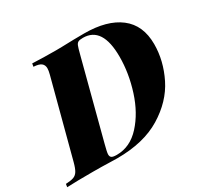

<svg xmlns="http://www.w3.org/2000/svg" viewBox="-191 -899 1140 1090"><g transform="rotate(-30 379.5 -354.0)"><path d="M285.2 0Q275.9 0 239.7 -1Q184.1 -2.9 127 -2.9Q17.1 -2.9 -43 0L-40 -20Q-5.9 -21.5 11.5 -27.8Q28.8 -34.2 39.6 -51.5Q50.3 -68.8 60.1 -106L190.9 -602.1Q197.3 -626 197.3 -641.1Q197.3 -662.6 182.9 -674.3Q168.5 -686 132.8 -688L136.2 -708Q215.8 -704.6 291.5 -704.6L328.1 -705.1Q411.6 -708 476.1 -708Q626 -708 708.5 -644.5Q791 -581.1 791 -457Q791 -348.6 739 -243.9Q687 -139.2 573.2 -69.6Q459.5 0 285.2 0ZM585 -493.2Q585 -689.9 458 -689.9Q436.5 -689.9 427 -685.1Q417.5 -680.2 412.1 -666.7Q406.7 -653.3 397.5 -617.2L394 -604L263.2 -104Q251 -58.6 251 -44.4Q251 -29.8 260.3 -23.9Q269.5 -18.1 293 -18.1Q380.9 -18.1 447.5 -91.1Q514.2 -164.1 549.6 -274.7Q585 -385.3 585 -493.2Z"/></g></svg>

Font: TypoPRO Playfair Display
Style: Italic
Weight: 900
Italic angle: -14°
Designer: Claus Eggers Sørensen
Foundry: Claus Eggers Sørensen
Version: Version 1.004;PS 001.004;hotconv 1.0.70;makeotf.lib2.5.58329